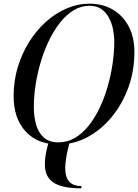

<svg xmlns="http://www.w3.org/2000/svg" viewBox="-20 -780 755 1050"><path d="M300 10Q185 10 119.8 -61.5Q54.5 -133 54.5 -255Q54.5 -337 77 -412Q99.5 -487 139.2 -550.5Q179 -614 231.5 -661Q284 -708 344.8 -734Q405.5 -760 469.5 -760Q541 -760 596.5 -727.8Q652 -695.5 683.5 -636Q715 -576.5 715 -495Q715 -392.5 681.8 -301.2Q648.5 -210 590.8 -140Q533 -70 458.2 -30Q383.5 10 300 10ZM425 250Q328.5 250 281 223.5Q233.5 197 226.8 141.8Q220 86.5 245 0Q272 6.5 302.2 6.5Q332.5 6.5 360.5 0Q342 68 338 114Q334 160 343.5 187Q353 214 373.8 225.8Q394.5 237.5 425 237.5ZM300 -1.5Q348.5 -1.5 390 -26Q431.5 -50.5 465.5 -93.2Q499.5 -136 525.5 -191Q551.5 -246 569.2 -308.2Q587 -370.5 596 -433.5Q605 -496.5 605 -554.5Q605 -585.5 598.2 -619.2Q591.5 -653 576.2 -682.2Q561 -711.5 534.8 -730Q508.5 -748.5 469.5 -748.5Q423.5 -748.5 383 -724Q342.5 -699.5 308.8 -656.8Q275 -614 248.2 -559Q221.5 -504 203 -441.8Q184.5 -379.5 174.8 -316.5Q165 -253.5 165 -195.5Q165 -144.5 177 -100.2Q189 -56 218.5 -28.8Q248 -1.5 300 -1.5Z"/></svg>

Font: Bodoni Moda 18pt
Style: Italic
Weight: 400
Italic angle: -13°
Designer: Owen Earl
Foundry: indestructible type
Version: Version 2.005